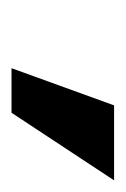

<svg xmlns="http://www.w3.org/2000/svg" viewBox="37 -804 216 330"><g transform="rotate(90 145.0 -639.0)"><path d="M173.8 -550.8H97.2L161.1 -727.1H290Z"/></g></svg>

Font: Lorenzo Sans
Style: Bold Italic
Weight: 700
Italic angle: -12°
Foundry: Intel Corporation
Version: Version 1.00; ttfautohint (v1.5)